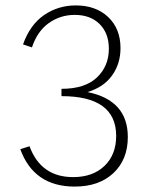

<svg xmlns="http://www.w3.org/2000/svg" viewBox="-20 -684 549 709"><path d="M303 -344Q452 -314 452 -178Q452 -95 399 -45Q346 5 256 5Q105 5 55 -133L89 -144Q131 -30 250 -30Q323 -30 366 -71.5Q409 -113 409 -182Q409 -329 207 -329V-356Q294 -356 338 -398Q382 -440 382 -504Q382 -561 348 -595Q314 -629 256 -629Q203 -629 160.5 -599Q118 -569 98 -509L65 -520Q91 -593 143 -628.5Q195 -664 260 -664Q334 -664 379.5 -621Q425 -578 425 -506Q425 -449 394 -405.5Q363 -362 303 -344Z"/></svg>

Font: EauTestInfant Light
Style: Regular
Weight: 300
Designer: Christian Thalmann (Catharsis Fonts)
Version: Version 0.001;PS 000.001;hotconv 1.0.88;makeotf.lib2.5.64775